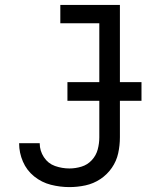

<svg xmlns="http://www.w3.org/2000/svg" viewBox="-20 -755 616 783"><path d="M263 8Q296 8 328.5 1Q361 -6 389 -24.5Q417 -43 436 -70.5Q455 -98 462 -130Q469 -162 469 -195V-735H226V-660H385V-195Q385 -170 378.5 -145.5Q372 -121 354.5 -102Q337 -83 312.5 -75.5Q288 -68 263 -68Q233 -68 204.5 -78Q176 -88 159 -114Q142 -140 142 -170V-171H58V-170Q58 -132 73.5 -96Q89 -60 119.5 -35.5Q150 -11 187.5 -1.5Q225 8 263 8ZM557 -344V-420H255V-344Z"/></svg>

Font: Iosevka SS01 Extended
Style: Regular
Weight: 400
Width: 7
Monospace: yes
Designer: Belleve Invis
Foundry: Belleve Invis
Version: Version 3.4.7; ttfautohint (v1.8.3)